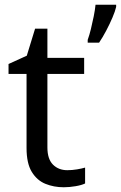

<svg xmlns="http://www.w3.org/2000/svg" viewBox="-20 -780 510 810"><path d="M264 -62Q284 -62 305 -65.5Q326 -69 339 -73V-6Q325 1 299 5.5Q273 10 249 10Q207 10 171.5 -4.5Q136 -19 114 -55Q92 -91 92 -156V-468H16V-510L93 -545L128 -659H180V-536H335V-468H180V-158Q180 -109 203.5 -85.5Q227 -62 264 -62ZM470 -751Q466 -733 454.5 -706Q443 -679 428 -650.5Q413 -622 398 -600H350V-612Q357 -631 363.5 -657.5Q370 -684 375.5 -711.5Q381 -739 383 -760H470Z"/></svg>

Font: Noto Sans Soyombo
Style: Regular
Weight: 400
Designer: Monotype Design Team
Foundry: Monotype Imaging Inc.
Version: Version 2.001; ttfautohint (v1.8.4.7-5d5b)